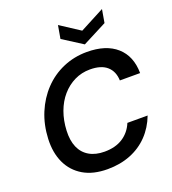

<svg xmlns="http://www.w3.org/2000/svg" viewBox="-165 -1051 1059 1185"><g transform="rotate(-20 365.0 -458.5)"><path d="M338 12Q243 12 179 -26Q115 -64 83.5 -131.5Q52 -199 56 -289Q60 -380 92 -457Q124 -534 178.5 -591.5Q233 -649 306 -680.5Q379 -712 463 -712Q588 -712 657.5 -650.5Q727 -589 728 -477H595Q593 -537 555 -570.5Q517 -604 444 -604Q389 -604 342 -581Q295 -558 259.5 -517Q224 -476 203.5 -420Q183 -364 180 -298Q177 -234 196.5 -189Q216 -144 257 -120Q298 -96 357 -96Q429 -96 477.5 -127.5Q526 -159 549 -215H682Q655 -144 606 -93Q557 -42 489 -15Q421 12 338 12ZM642 -929 627 -842 468 -760 338 -843 353 -929 482 -845Z"/></g></svg>

Font: DM Sans 28pt SemiBold
Style: Italic
Weight: 600
Italic angle: -10°
Version: Version 4.004;gftools[0.9.30]